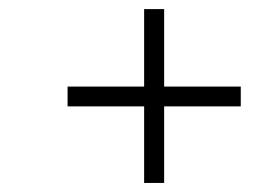

<svg xmlns="http://www.w3.org/2000/svg" viewBox="-20 -445 614 426"><path d="M129.9 -209V-252.9H299.8V-424.8H344.2V-252.9H514.2V-209H344.2V-39.1H299.8V-209Z"/></svg>

Font: Dehuti
Style: Bold-Italic
Weight: 700
Version: Version 1.2